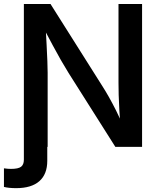

<svg xmlns="http://www.w3.org/2000/svg" viewBox="-44 -748 821 978"><path d="M-23.9 204.1V109.4Q-14.2 110.8 -5.1 111.6Q3.9 112.3 11.7 112.3Q49.3 112.3 63.5 101.3Q77.6 90.3 77.6 65.4V-62.5H196.8V71.3Q196.8 139.2 156.5 174.8Q116.2 210.4 38.1 210.4Q19.5 210.4 3.2 208.7Q-13.2 207 -23.9 204.1ZM77.6 0V-727.5H213.4L478.5 -307.6Q493.2 -284.7 510.5 -254.2Q527.8 -223.6 546.9 -185.8Q565.9 -147.9 584.5 -102.5H570.3Q566.4 -143.6 564 -185.5Q561.5 -227.5 560.5 -264.2Q559.6 -300.8 559.6 -326.7V-727.5H679.7V0H543.5L305.2 -376.5Q284.7 -409.7 265.9 -442.4Q247.1 -475.1 224.6 -517.3Q202.1 -559.6 169.9 -620.1H188Q190.9 -566.9 193.4 -519.8Q195.8 -472.7 197.3 -436Q198.7 -399.4 198.7 -377.4V0Z"/></svg>

Font: Inter
Style: 540
Weight: 540
Designer: Rasmus Andersson
Foundry: rsms
Version: Version 4.001;git-66647c0bb